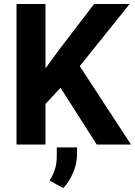

<svg xmlns="http://www.w3.org/2000/svg" viewBox="-20 -731 683 971"><path d="M469.2 0 286.1 -287.1 210 -205.1V0H63.5V-710.9H210V-385.3L274.9 -474.1L456.1 -710.9H635.7L383.3 -396.5L642.6 0ZM369.6 14.6V49.8Q369.6 95.7 349.6 142.8Q329.6 189.9 299.8 220.2L230.5 182.1Q247.6 155.8 257.3 126.7Q267.1 97.7 267.1 56.6V14.6Z"/></svg>

Font: Vazirmatn RD
Style: Bold
Weight: 700
Designer: Saber Rastikerdar
Foundry: Saber Rastikerdar
Version: Version 32.102